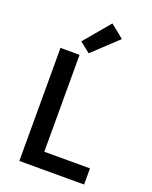

<svg xmlns="http://www.w3.org/2000/svg" viewBox="-177 -1078 929 1173"><g transform="rotate(20 288.0 -492.0)"><path d="M98 0H519V-105H222V-735H98ZM271 -763 432 -914 345 -984 204 -816Z"/></g></svg>

Font: Iosevka Sparkle
Style: Bold
Weight: 700
Designer: Belleve Invis
Foundry: Belleve Invis
Version: Version 4.5.0; ttfautohint (v1.8.3)